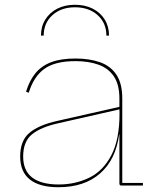

<svg xmlns="http://www.w3.org/2000/svg" viewBox="-20 -777 651 804"><path d="M436.5 -628H425.5Q425.5 -680.5 389 -713.5Q352.5 -746.5 294 -746.5Q236 -746.5 199.5 -713.5Q163 -680.5 163 -628H151.5Q151.5 -666 169.8 -695.2Q188 -724.5 220 -740.8Q252 -757 294 -757Q336 -757 368.2 -740.8Q400.5 -724.5 418.5 -695.2Q436.5 -666 436.5 -628ZM488.5 0Q484 0 482 -2.2Q480 -4.5 480 -9V-236.5L481 -245L480.5 -302L480 -324.5V-364.5Q480 -423 456.8 -457.2Q433.5 -491.5 392.2 -506.2Q351 -521 296 -521Q210 -521 165.5 -488.5Q121 -456 100.5 -389L89 -392.5Q103 -439.5 128.5 -470.5Q154 -501.5 194.8 -516.8Q235.5 -532 296 -532Q355 -532 399.2 -516.2Q443.5 -500.5 467.8 -463.8Q492 -427 492 -364.5V-11H578.5V0ZM224.5 7Q146 7 105.2 -25.2Q64.5 -57.5 64.5 -121.5Q64.5 -189 104.2 -221.5Q144 -254 221 -271L484.5 -330.5V-320L222.5 -260.5Q151 -244.5 114 -214.5Q77 -184.5 77 -121.5Q77 -62.5 114.8 -33.5Q152.5 -4.5 226 -4.5Q295.5 -4.5 353.5 -32.8Q411.5 -61 446 -126.5Q480.5 -192 480.5 -302L484.5 -214.5H479Q465 -108.5 399.2 -50.8Q333.5 7 224.5 7Z"/></svg>

Font: Hepta Slab ExtraLight Thin
Style: Regular
Weight: 250
Version: Version 1.102